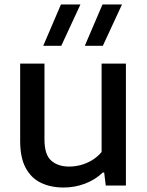

<svg xmlns="http://www.w3.org/2000/svg" viewBox="-20 -828 658 857"><path d="M264 9Q207 9 163.2 -11.8Q119.5 -32.5 94.8 -78.2Q70 -124 70 -199V-544H178.5V-205Q178.5 -137.5 208.8 -111Q239 -84.5 288.5 -84.5Q313.5 -84.5 339.8 -91.2Q366 -98 390.2 -112.5Q414.5 -127 433.5 -149.5V-544H542V0H452L445 -58H439Q404 -25 358.8 -8Q313.5 9 264 9ZM358.5 -623.5 437.5 -808H524.5L439 -623.5ZM173 -623.5 252 -808H339L253.5 -623.5Z"/></svg>

Font: Encode Sans SemiExpanded Medium
Style: Regular
Weight: 500
Width: 6
Designer: Multiple Designers
Foundry: Impallari Type
Version: Version 3.002